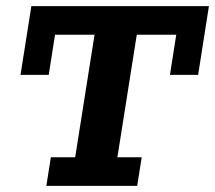

<svg xmlns="http://www.w3.org/2000/svg" viewBox="-20 -603 698 623"><path d="M130.4 0 145 -92.6H223.9L286.8 -490.4H158.6L138.1 -360H46.6L81.7 -583H657.9L622.9 -360H531.4L551.9 -490.4H423.8L360.9 -92.6H439.8L425.2 0Z"/></svg>

Font: Rokkitt SemiBold
Style: Italic
Weight: 600
Italic angle: -9°
Designer: Vernon Adams
Foundry: Vernon Adams
Version: Version 3.103